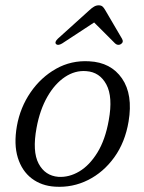

<svg xmlns="http://www.w3.org/2000/svg" viewBox="-20 -693 541 722"><path d="M315.5 -462.5Q397 -458.5 438.8 -398Q480.5 -337.5 463.5 -236Q450.5 -158 409.8 -101.5Q369 -45 311 -16Q253 13 187.5 9Q136 6 99.2 -22Q62.5 -50 47 -100Q31.5 -150 43.5 -219Q56 -289 95 -345.8Q134 -402.5 191 -434.5Q248 -466.5 315.5 -462.5ZM199.5 -28Q239.5 -25.5 278 -48.2Q316.5 -71 346.2 -119.2Q376 -167.5 389 -241Q405 -328.5 380 -375.2Q355 -422 304.5 -425.5Q262.5 -429 224.2 -403.5Q186 -378 158 -329Q130 -280 117.5 -212.5Q101 -123.5 125.2 -77.8Q149.5 -32 199.5 -28ZM434.5 -527Q423.5 -520.5 413 -529.5L334 -608.5L213.5 -529.5Q198 -520.5 191 -527Q184 -534.5 197.5 -547.5L316 -654.5Q325.5 -663.5 333.8 -668.2Q342 -673 351 -673Q360.5 -673 365.8 -668.2Q371 -663.5 376 -654.5L439 -547Q446 -534.5 434.5 -527Z"/></svg>

Font: Fraunces 9pt S050 Light
Style: Italic
Weight: 300
Italic angle: -16°
Version: Version 1.000; ttfautohint (v1.8.3)